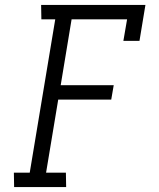

<svg xmlns="http://www.w3.org/2000/svg" viewBox="-20 -755 640 775"><path d="M37 0 36 -58H100L203 -677H147L146 -735H567L543 -590H478L493 -677H269L225 -411H439L429 -353H215L166 -58H246L247 0Z"/></svg>

Font: Iosevka Etoile Light
Style: Italic
Weight: 300
Italic angle: -9°
Designer: Belleve Invis
Foundry: Belleve Invis
Version: Version 22.1.2; ttfautohint (v1.8.4)